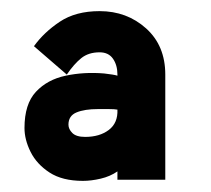

<svg xmlns="http://www.w3.org/2000/svg" viewBox="-20 -751 380 345"><path d="M129 -426Q92 -426 69 -441Q46 -456 35 -478Q24 -500 24 -521Q24 -564 44.5 -586Q65 -608 98 -615Q131 -622 167 -619Q185 -617 191 -615V-617Q191 -634 183 -645.5Q175 -657 159 -657Q139 -657 126 -646.5Q113 -636 100 -617L41 -668Q59 -693 87.5 -712Q116 -731 159 -731Q208 -731 242.5 -700Q277 -669 277 -617V-428H191V-443Q178 -434 161 -430Q144 -426 129 -426ZM133 -505Q159 -505 175.5 -517.5Q192 -530 191 -554Q186 -555 175.5 -555Q165 -555 156 -555Q132 -555 117.5 -549Q103 -543 103 -527Q103 -519 110 -512Q117 -505 133 -505Z"/></svg>

Font: Lil Grotesk Black
Style: Regular
Weight: 900
Designer: Bastien Sozeau
Foundry: NBR — Bastien Sozeau
Version: Version 3.003; ttfautohint (v1.8.4.7-5d5b);gftools[0.9.33]